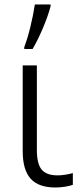

<svg xmlns="http://www.w3.org/2000/svg" viewBox="-20 -824 362 854"><path d="M88 -615Q102 -651 115 -704Q128 -757 135 -804H205V-796Q194 -754 171.5 -700.5Q149 -647 125 -606H88ZM81 -151V-533H144V-156Q144 -95 165.5 -69.5Q187 -44 236 -44Q266 -44 304 -54V-2Q291 3 269 6.5Q247 10 227 10Q151 10 116 -29.5Q81 -69 81 -151Z"/></svg>

Font: OpenSansMMV
Style: Light
Weight: 300
Foundry: Ascender Corporation
Version: Version 4.001